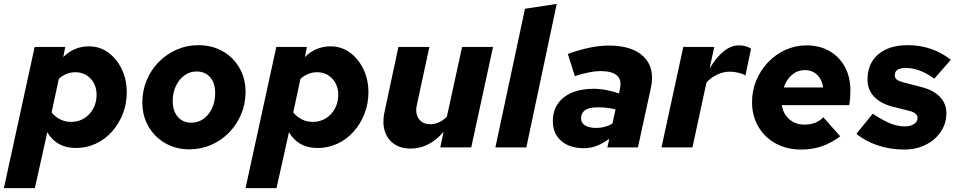

<svg xmlns="http://www.w3.org/2000/svg" viewBox="-60 -757 4932 986"><path d="M-40 209 118 -516H275L265 -464Q320 -519 397 -519Q452 -519 495.5 -487.5Q539 -456 565 -402.5Q591 -349 591 -283Q591 -224 570.5 -172Q550 -120 514.5 -80.5Q479 -41 431.5 -19Q384 3 330 3Q230 3 183 -78L119 209ZM327 -386Q280 -386 242 -352L205 -180Q222 -158 248 -144.5Q274 -131 305 -131Q343 -131 372.5 -149.5Q402 -168 419 -199.5Q436 -231 436 -270Q436 -321 405 -353.5Q374 -386 327 -386Z M913 10Q844 10 789 -21.5Q734 -53 702.5 -107.5Q671 -162 671 -231Q671 -292 693.5 -345.5Q716 -399 755.5 -439Q795 -479 847 -502Q899 -525 959 -525Q1029 -525 1083.5 -494Q1138 -463 1169.5 -408.5Q1201 -354 1201 -284Q1201 -224 1178.5 -170.5Q1156 -117 1116.5 -76.5Q1077 -36 1024.5 -13Q972 10 913 10ZM922 -127Q975 -127 1010 -170.5Q1045 -214 1045 -280Q1045 -331 1019 -360.5Q993 -390 949 -390Q915 -390 887.5 -370Q860 -350 843.5 -316Q827 -282 827 -239Q827 -187 853 -157Q879 -127 922 -127Z M1201 209 1359 -516H1516L1506 -464Q1561 -519 1638 -519Q1693 -519 1736.5 -487.5Q1780 -456 1806 -402.5Q1832 -349 1832 -283Q1832 -224 1811.5 -172Q1791 -120 1755.5 -80.5Q1720 -41 1672.5 -19Q1625 3 1571 3Q1471 3 1424 -78L1360 209ZM1568 -386Q1521 -386 1483 -352L1446 -180Q1463 -158 1489 -144.5Q1515 -131 1546 -131Q1584 -131 1613.5 -149.5Q1643 -168 1660 -199.5Q1677 -231 1677 -270Q1677 -321 1646 -353.5Q1615 -386 1568 -386Z M2049 6Q1998 6 1963.5 -18Q1929 -42 1916 -84Q1903 -126 1914 -179L1986 -516H2145L2081 -219Q2071 -175 2090.5 -147Q2110 -119 2150 -119Q2196 -119 2235 -158L2313 -516H2472L2360 0H2201L2218 -80Q2144 6 2049 6Z M2484 0 2636 -712 2799 -737 2643 0Z M2938 4Q2865 4 2822 -33.5Q2779 -71 2779 -135Q2779 -212 2835 -256.5Q2891 -301 2988 -301Q3021 -301 3054.5 -294.5Q3088 -288 3119 -277L3124 -302Q3143 -392 3023 -392Q2973 -392 2892 -366L2856 -480Q2976 -523 3066 -523Q3189 -523 3247 -464.5Q3305 -406 3282 -303L3216 0H3059L3069 -44Q3032 -18 3002 -7Q2972 4 2938 4ZM3002 -100Q3047 -100 3085 -122L3101 -195Q3060 -206 3009 -206Q2924 -206 2924 -148Q2924 -126 2944.5 -113Q2965 -100 3002 -100Z M3337 0 3449 -516H3608L3584 -405Q3655 -524 3735 -524Q3771 -524 3797 -507L3768 -369Q3758 -377 3734 -383Q3710 -389 3688 -389Q3655 -389 3623 -374Q3591 -359 3568 -333L3496 0Z M4054 11Q3981 11 3924 -20Q3867 -51 3834.5 -106.5Q3802 -162 3802 -233Q3802 -292 3824 -344.5Q3846 -397 3884.5 -437.5Q3923 -478 3974 -501Q4025 -524 4082 -524Q4149 -524 4199.5 -495Q4250 -466 4278.5 -414Q4307 -362 4307 -293Q4307 -249 4301 -217H3955Q3962 -172 3993.5 -144.5Q4025 -117 4071 -117Q4132 -117 4168 -155L4255 -57Q4206 -21 4158 -5Q4110 11 4054 11ZM3965 -308H4167Q4161 -349 4136 -373Q4111 -397 4073 -397Q4036 -397 4007.5 -373Q3979 -349 3965 -308Z M4583 11Q4511 11 4446 -11Q4381 -33 4338 -70L4422 -173Q4475 -138 4512.5 -123Q4550 -108 4587 -108Q4616 -108 4634 -120Q4652 -132 4652 -151Q4652 -177 4612 -187L4517 -211Q4458 -228 4426.5 -263Q4395 -298 4395 -348Q4395 -431 4450 -478Q4505 -525 4602 -525Q4727 -525 4823 -450L4738 -353Q4662 -408 4593 -408Q4535 -408 4535 -371Q4535 -357 4544.5 -349Q4554 -341 4579 -334L4672 -310Q4734 -294 4767 -259.5Q4800 -225 4800 -176Q4800 -123 4771.5 -80.5Q4743 -38 4694 -13.5Q4645 11 4583 11Z"/></svg>

Font: Red Hat Text
Style: Bold Italic
Weight: 700
Italic angle: -12°
Designer: Pentagram, MCKL
Foundry: Pentagram, MCKL
Version: Version 1.023; ttfautohint (v1.8.3)